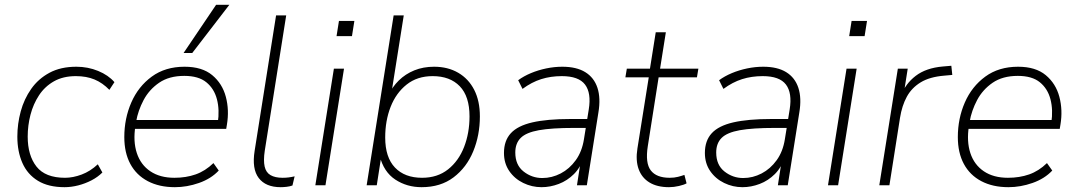

<svg xmlns="http://www.w3.org/2000/svg" viewBox="-20 -769 4468 797"><path d="M248 8Q181 8 137.5 -18.5Q94 -45 73 -92.5Q52 -140 52 -202Q52 -255 66 -306.5Q80 -358 109.5 -400Q139 -442 185.5 -467Q232 -492 297 -492Q345 -492 387.5 -474.5Q430 -457 455 -428L434 -396Q406 -425 372.5 -439Q339 -453 295 -453Q242 -453 204 -431.5Q166 -410 142 -373.5Q118 -337 106.5 -292.5Q95 -248 95 -202Q95 -124 131.5 -77.5Q168 -31 250 -31Q283 -31 319 -44.5Q355 -58 386 -87L405 -53Q386 -34 360 -20.5Q334 -7 305 0.5Q276 8 248 8Z M706 8Q641 8 593.5 -17Q546 -42 521 -88.5Q496 -135 496 -200Q496 -277 525 -343.5Q554 -410 610 -451Q666 -492 746 -492Q819 -492 861 -457Q903 -422 917.5 -367Q932 -312 922 -252L919 -234H525L531 -271H903L884 -259Q892 -313 880.5 -357Q869 -401 836.5 -427.5Q804 -454 745 -454Q682 -454 640.5 -425.5Q599 -397 576 -353.5Q553 -310 545 -264L542 -246Q532 -182 548 -133.5Q564 -85 604 -58Q644 -31 704 -31Q752 -31 792 -45Q832 -59 866 -92L888 -61Q856 -27 806 -9.5Q756 8 706 8ZM742 -549 877 -749H932L778 -549Z M1145 8Q1083 8 1054 -30Q1025 -68 1037 -143L1126 -705H1168L1079 -143Q1073 -103 1078.5 -78Q1084 -53 1103 -42Q1122 -31 1153 -31Q1166 -31 1178 -32.5Q1190 -34 1203 -37L1194 1Q1183 5 1169.5 6.5Q1156 8 1145 8Z M1377 -619 1387 -682H1451L1441 -619ZM1289 0 1366 -484H1408L1331 0Z M1730 8Q1669 8 1621 -23.5Q1573 -55 1556 -122H1563L1544 0H1502L1614 -705H1656L1603 -371H1591Q1608 -408 1635.5 -435Q1663 -462 1700 -477Q1737 -492 1782 -492Q1839 -492 1882 -467Q1925 -442 1948.5 -396Q1972 -350 1972 -286Q1972 -208 1944.5 -141Q1917 -74 1863 -33Q1809 8 1730 8ZM1732 -31Q1796 -31 1840 -66Q1884 -101 1906.5 -159Q1929 -217 1929 -286Q1929 -369 1888.5 -411Q1848 -453 1776 -453Q1712 -453 1668 -418Q1624 -383 1601.5 -325.5Q1579 -268 1579 -198Q1579 -116 1619.5 -73.5Q1660 -31 1732 -31Z M2228 8Q2188 8 2152 -9.5Q2116 -27 2094 -59Q2072 -91 2072 -134Q2072 -185 2100.5 -216Q2129 -247 2190 -261Q2251 -275 2347 -275H2428L2422 -238H2363Q2270 -238 2217 -228.5Q2164 -219 2141.5 -196.5Q2119 -174 2119 -136Q2119 -84 2153.5 -57Q2188 -30 2231 -30Q2271 -30 2307.5 -49Q2344 -68 2370 -104Q2396 -140 2404 -191L2424 -315Q2435 -383 2408.5 -418Q2382 -453 2312 -453Q2266 -453 2226.5 -440.5Q2187 -428 2149 -400L2131 -436Q2154 -453 2184 -465.5Q2214 -478 2247.5 -485Q2281 -492 2314 -492Q2373 -492 2409.5 -469.5Q2446 -447 2460 -404.5Q2474 -362 2464 -302L2416 0H2375L2393 -116H2403Q2390 -74 2362.5 -46.5Q2335 -19 2299.5 -5.5Q2264 8 2228 8Z M2757 8Q2708 8 2676 -11.5Q2644 -31 2631 -67Q2618 -103 2626 -153L2673 -448H2576L2582 -484H2678L2702 -635H2744L2720 -484H2879L2873 -448H2714L2669 -162Q2658 -92 2681.5 -61.5Q2705 -31 2760 -31Q2779 -31 2794.5 -35Q2810 -39 2821 -43L2830 -8Q2820 -2 2798.5 3Q2777 8 2757 8Z M3062 8Q3022 8 2986 -9.5Q2950 -27 2928 -59Q2906 -91 2906 -134Q2906 -185 2934.5 -216Q2963 -247 3024 -261Q3085 -275 3181 -275H3262L3256 -238H3197Q3104 -238 3051 -228.5Q2998 -219 2975.5 -196.5Q2953 -174 2953 -136Q2953 -84 2987.5 -57Q3022 -30 3065 -30Q3105 -30 3141.5 -49Q3178 -68 3204 -104Q3230 -140 3238 -191L3258 -315Q3269 -383 3242.5 -418Q3216 -453 3146 -453Q3100 -453 3060.5 -440.5Q3021 -428 2983 -400L2965 -436Q2988 -453 3018 -465.5Q3048 -478 3081.5 -485Q3115 -492 3148 -492Q3207 -492 3243.5 -469.5Q3280 -447 3294 -404.5Q3308 -362 3298 -302L3250 0H3209L3227 -116H3237Q3224 -74 3196.5 -46.5Q3169 -19 3133.5 -5.5Q3098 8 3062 8Z M3505 -619 3515 -682H3579L3569 -619ZM3417 0 3494 -484H3536L3459 0Z M3630 0 3707 -484H3748L3730 -370H3719Q3738 -421 3781 -454Q3824 -487 3894 -493L3929 -496L3933 -458L3900 -455Q3839 -450 3801.5 -427Q3764 -404 3744 -367Q3724 -330 3716 -280L3672 0Z M4166 8Q4101 8 4053.5 -17Q4006 -42 3981 -88.5Q3956 -135 3956 -200Q3956 -277 3985 -343.5Q4014 -410 4070 -451Q4126 -492 4206 -492Q4279 -492 4321 -457Q4363 -422 4377.5 -367Q4392 -312 4382 -252L4379 -234H3985L3991 -271H4363L4344 -259Q4352 -313 4340.5 -357Q4329 -401 4296.5 -427.5Q4264 -454 4205 -454Q4142 -454 4100.5 -425.5Q4059 -397 4036 -353.5Q4013 -310 4005 -264L4002 -246Q3992 -182 4008 -133.5Q4024 -85 4064 -58Q4104 -31 4164 -31Q4212 -31 4252 -45Q4292 -59 4326 -92L4348 -61Q4316 -27 4266 -9.5Q4216 8 4166 8Z"/></svg>

Font: Nunito Sans 12pt ExtraLight
Style: Italic
Weight: 200
Italic angle: -9°
Designer: Vernon Adams
Foundry: Vernon Adams
Version: Version 3.101;gftools[0.9.27]